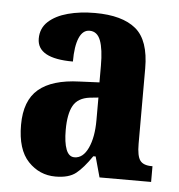

<svg xmlns="http://www.w3.org/2000/svg" viewBox="-45 -592 600 645"><g transform="rotate(5 255.0 -269.5)"><path d="M165 10Q111 10 73 -30Q35 -70 35 -153Q35 -235 80.5 -273.5Q126 -312 218 -315L285 -318V-374Q285 -430 274 -459Q263 -488 237 -488Q214 -488 202 -460Q190 -432 190 -380Q69 -380 69 -447Q69 -482 93.5 -504.5Q118 -527 159 -538Q200 -549 250 -549Q342 -549 388 -511Q434 -473 434 -378V-124Q434 -83 445 -68Q456 -53 484 -53H487V0H313L294 -69H286Q258 -28 234 -9Q210 10 165 10ZM223 -60Q252 -60 269 -96.5Q286 -133 286 -191V-267L257 -264Q217 -259 201.5 -231Q186 -203 186 -149Q186 -107 195 -83.5Q204 -60 223 -60Z"/></g></svg>

Font: Noto Serif Myanmar ExtraCondensed ExtraBold
Style: Regular
Weight: 800
Width: 2
Designer: Ben Mitchell and the Monotype Design Team
Foundry: Monotype Imaging Inc.
Version: Version 2.106; ttfautohint (v1.8.4.7-5d5b)